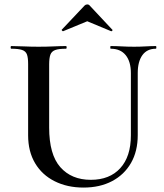

<svg xmlns="http://www.w3.org/2000/svg" viewBox="-20 -833 741 867"><path d="M571 -503Q571 -555 547.5 -584Q524 -613 480 -613Q478 -613 478 -619Q478 -625 480 -625Q505 -625 530.5 -623.5Q556 -622 586 -622Q612 -622 637.5 -623.5Q663 -625 684 -625Q686 -625 686 -619Q686 -613 684 -613Q644 -613 623 -584Q602 -555 602 -503V-223Q602 -150 571.5 -97Q541 -44 486 -15Q431 14 357 14Q284 14 227 -14.5Q170 -43 138.5 -96Q107 -149 107 -222V-544Q107 -573 101.5 -587.5Q96 -602 79.5 -607.5Q63 -613 31 -613Q28 -613 28 -619Q28 -625 31 -625Q56 -625 87.5 -623.5Q119 -622 154 -622Q191 -622 222 -623.5Q253 -625 278 -625Q281 -625 281 -619Q281 -613 278 -613Q245 -613 229 -607Q213 -601 207.5 -586Q202 -571 202 -542V-257Q202 -135 252.5 -78Q303 -21 390 -21Q475 -21 523 -73.5Q571 -126 571 -222ZM259 -699 362 -808Q367 -813 374 -813Q381 -813 385 -808L487 -699Q490 -698 487 -694.5Q484 -691 482 -692L374 -737L265 -692Q264 -691 260.5 -694.5Q257 -698 259 -699Z"/></svg>

Font: Cormorant Light SemiBold
Style: Regular
Weight: 600
Version: Version 4.000